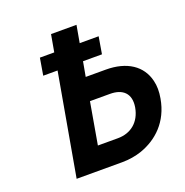

<svg xmlns="http://www.w3.org/2000/svg" viewBox="-127 -827 910 943"><g transform="rotate(-20 327.5 -355.5)"><path d="M441 -532 456 -621H357L373 -711H240L224 -621H149L134 -532H209L115 0H353C390 0 425 -6 457 -17C542 -47 617 -114 637 -230C643 -264 643 -294 636 -322C616 -406 543 -455 433 -455H328L342 -532ZM505 -231C492 -158 441 -118 374 -118H269L307 -336H412C477 -336 517 -302 505 -231Z"/></g></svg>

Font: Asimov
Style: NarIt
Weight: 500
Designer: Google
Version: Version 2.000980; 2014